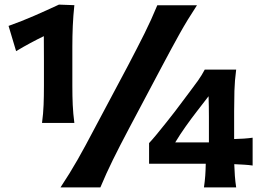

<svg xmlns="http://www.w3.org/2000/svg" viewBox="-20 -812 1137 832"><path d="M162.1 -279.3Q167.5 -319.8 168.9 -356.9Q170.4 -394 170.4 -440.4Q170.4 -494.1 170.4 -548.1Q170.4 -602.1 169.9 -655.3Q141.6 -641.6 111.6 -625.5Q81.5 -609.4 49.8 -590.3L17.1 -699.7Q74.7 -720.2 128.4 -743.7Q182.1 -767.1 235.4 -792L302.2 -789.6Q297.4 -744.6 295.4 -699.7Q293.5 -654.8 293.5 -609.4V-440.4Q293.5 -394 295.2 -356.9Q296.9 -319.8 302.2 -279.3ZM242.2 0Q282.7 -61 316.2 -119.9Q349.6 -178.7 389.2 -254.4L534.7 -527.8Q575.7 -606 605.7 -666Q635.7 -726.1 661.6 -789.1H833.5Q792 -726.1 758.5 -666Q725.1 -606 683.6 -527.8L538.6 -254.4Q498.5 -178.7 469.5 -119.9Q440.4 -61 415 0ZM995.1 -100.6Q996.1 -72.8 997.8 -49.6Q999.5 -26.4 1003.4 0H863.8Q867.7 -26.9 869.4 -50.5Q871.1 -74.2 871.6 -102.5H626V-191.9Q640.1 -207 659.7 -230.7Q679.2 -254.4 700 -280.5Q720.7 -306.6 737.8 -328.6L802.7 -415Q820.8 -438.5 837.9 -462.6Q855 -486.8 867.2 -510.3H1003.4Q997.1 -462.9 995.8 -418.2Q994.6 -373.5 994.6 -329.1V-209.5Q1015.6 -210 1036.9 -211.4Q1058.1 -212.9 1074.7 -215.3V-94.7Q1058.6 -97.2 1037.4 -98.4Q1016.1 -99.6 995.1 -100.6ZM739.3 -194.8H885.3V-305.7Q885.3 -350.6 883.8 -395L834 -330.6Q808.6 -297.9 784.2 -263.4Q759.8 -229 739.3 -194.8Z"/></svg>

Font: Pinar-DS3-FD Bold
Style: Regular
Weight: 700
Designer: Amin Abedi
Version: Version 3.000